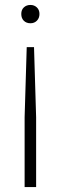

<svg xmlns="http://www.w3.org/2000/svg" viewBox="-20 -566 246 776"><path d="M103 -546Q118.5 -546 129 -536Q139.5 -526 139.5 -509.5Q139.5 -493 129.2 -482.5Q119 -472 103 -472Q86.5 -472 76.2 -482.2Q66 -492.5 66 -509.5Q66 -526.5 76.5 -536.2Q87 -546 103 -546ZM88 -375.5H117.5L126 -92V190H79.5V-92Z"/></svg>

Font: Encode Sans Cnd XLt
Style: Regular
Weight: 200
Width: 3
Designer: Multiple Designers
Foundry: Impallari Type
Version: Version 3.002; ttfautohint (v1.8.3) -l 8 -r 50 -G 200 -x 14 